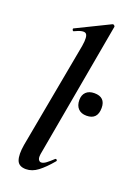

<svg xmlns="http://www.w3.org/2000/svg" viewBox="-142 -784 601 850"><g transform="rotate(20 158.5 -358.5)"><path d="M265 -305Q240 -305 226 -319.5Q212 -334 212 -360Q212 -384 226 -397.5Q240 -411 265 -411Q317 -411 317 -360Q317 -305 265 -305ZM94 9Q60 9 51 -16Q42 -41 50 -89L142 -589Q150 -637 137.5 -647Q125 -657 84 -637Q80 -636 78 -642Q76 -648 80 -649L235 -725Q240 -727 244 -723Q248 -719 247 -717L135 -89Q129 -61 134 -51.5Q139 -42 147 -42Q158 -42 171 -52Q184 -62 200 -77Q204 -81 208 -77Q212 -73 208 -69Q177 -32 150 -11.5Q123 9 94 9Z"/></g></svg>

Font: Cormorant Light
Style: Bold Italic
Weight: 700
Italic angle: -10°
Version: Version 4.000